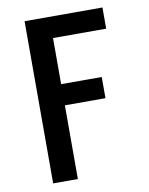

<svg xmlns="http://www.w3.org/2000/svg" viewBox="-83 -796 666 857"><g transform="rotate(-10 250.0 -367.5)"><path d="M88 0V-735H441V-639H200V-430H384V-334H200V0Z"/></g></svg>

Font: iosevka_custom_sans_ss08
Style: Bold
Weight: 700
Designer: Belleve Invis
Foundry: Belleve Invis
Version: Version 10.3.0; ttfautohint (v1.8.3)